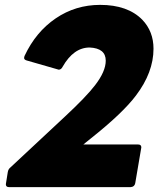

<svg xmlns="http://www.w3.org/2000/svg" viewBox="-20 -768 665 788"><path d="M516 0H17Q4 0 4 -12L12 -62Q14 -74 23 -81L247 -290Q334 -371 370 -418Q414 -475 414 -519Q414 -570 348 -573Q282 -573 237 -494Q231 -482 221 -482L89 -520Q79 -523 79 -530Q79 -534 81 -539Q127 -637 208.5 -692.5Q290 -748 391 -748Q504 -748 564 -687Q610 -639 610 -568Q610 -471 538 -376Q484 -304 353 -200L322 -175H547Q560 -175 560 -163L535 -16Q532 -1 516 0Z"/></svg>

Font: YamahaIndonesia935. App XBold
Style: Italic
Weight: 800
Italic angle: -10°
Designer: Dalton Maag Ltd
Foundry: Dalton Maag Ltd
Version: Version 1.002; January 01, 2024; Regular/Italic